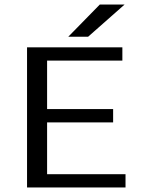

<svg xmlns="http://www.w3.org/2000/svg" viewBox="-20 -832 627 852"><path d="M533 -812 371 -669H283L423 -812ZM189 -59H537V0H100V-622H523V-563H189V-348H482V-289H189Z"/></svg>

Font: Sarpanch
Style: Regular
Weight: 400
Designer: Manushi Parikh (Devanagari and Latin), Jyotish Sonowal (Devanagari)
Foundry: Indian Type Foundry
Version: Version 2.004;PS 1.0;hotconv 1.0.78;makeotf.lib2.5.61930; tt